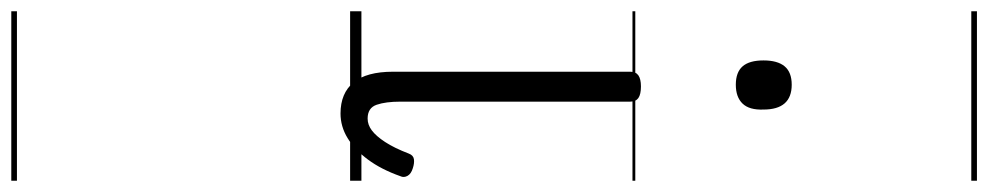

<svg xmlns="http://www.w3.org/2000/svg" viewBox="-725 -425 1750 340"><g transform="rotate(90 150.0 -255.0)"><path d="M181 17Q145 17 126 -6Q107 -29 107 -76V-496Q107 -506 113.5 -510.5Q120 -515 133 -515Q147 -515 153.5 -510.5Q160 -506 160 -496V-89Q160 -63 165.5 -47Q171 -31 190 -31Q201 -31 211 -38.5Q221 -46 231.5 -62Q242 -78 252 -104Q255 -112 262 -113Q269 -114 278 -111Q288 -108 291.5 -101.5Q295 -95 292 -89Q280 -55 262.5 -31.5Q245 -8 224.5 4.5Q204 17 181 17ZM130 -683Q108 -683 97.5 -695Q87 -707 87 -732Q87 -757 97.5 -769.5Q108 -782 130 -782Q152 -782 163 -769.5Q174 -757 174 -732Q175 -707 163.5 -695Q152 -683 130 -683ZM0 590H300V600H0ZM0 -20H300V0H0ZM0 -505H300V-500H0ZM0 -1110H300V-1100H0Z"/></g></svg>

Font: Playwrite FR Moderne Guides
Style: Regular
Weight: 400
Designer: Veronika Burian, José Scaglione
Foundry: TypeTogether
Version: Version 1.003